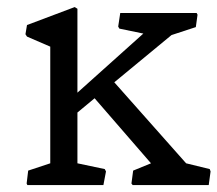

<svg xmlns="http://www.w3.org/2000/svg" viewBox="-20 -532 625 552"><path d="M56.6 -4.4 58.6 0H277.3L284.7 -39.1L281.2 -45.9L202.6 -62.5V-208.5L252 -249.5L414.1 -62.5L362.8 -41.5L357.9 -4.4L361.3 0H580.1L585.4 -39.1L583 -45.9L515.1 -62.5L308.6 -295.4L473.1 -431.2L543 -454.1L547.9 -489.7L545.4 -494.6H325.7L319.8 -455.6L323.2 -449.7L392.1 -435.5L202.6 -265.6V-506.8L194.8 -511.7L57.6 -460L53.2 -433.6L57.6 -426.8L124.5 -397.9V-62.5L61 -41.5Z"/></svg>

Font: Trykker
Style: Regular
Weight: 400
Designer: Magnus Gaarde
Foundry: Magnus Gaarde
Version: Version 1.001